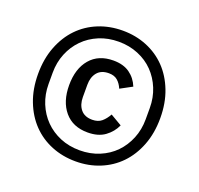

<svg xmlns="http://www.w3.org/2000/svg" viewBox="-125 -845 1028 994"><g transform="rotate(20 388.5 -348.0)"><path d="M389 12Q317 12 255.5 -13Q194 -38 149 -84.5Q104 -131 78 -198Q52 -265 52 -348Q52 -431 78 -498Q104 -565 149 -611.5Q194 -658 255.5 -683Q317 -708 389 -708Q460 -708 521.5 -683Q583 -658 628 -611.5Q673 -565 699 -498Q725 -431 725 -348Q725 -265 699 -198Q673 -131 628 -84.5Q583 -38 521.5 -13Q460 12 389 12ZM389 -49Q447 -49 496.5 -69.5Q546 -90 581 -126Q616 -162 636 -211Q656 -260 656 -317V-379Q656 -436 636 -485Q616 -534 581 -570Q546 -606 496.5 -626.5Q447 -647 389 -647Q330 -647 281 -626.5Q232 -606 196.5 -570Q161 -534 141 -485Q121 -436 121 -379V-317Q121 -260 141 -211Q161 -162 196.5 -126Q232 -90 281 -69.5Q330 -49 389 -49ZM396 -150Q314 -150 268.5 -204Q223 -258 223 -348Q223 -439 268.5 -492.5Q314 -546 396 -546Q451 -546 486 -521Q521 -496 538 -454L473 -419Q462 -445 444 -460.5Q426 -476 396 -476Q354 -476 332.5 -450Q311 -424 311 -382V-314Q311 -272 332.5 -246Q354 -220 396 -220Q428 -220 447.5 -236.5Q467 -253 482 -280L545 -243Q527 -203 490.5 -176.5Q454 -150 396 -150Z"/></g></svg>

Font: IBM Plex Sans Thai Text
Style: Regular
Weight: 450
Designer: Mike Abbink, Paul van der Laan, Pieter van Rosmalen, Ben Mitchell, Mark Frömberg
Foundry: Bold Monday
Version: Version 1.1